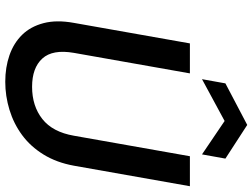

<svg xmlns="http://www.w3.org/2000/svg" viewBox="-135 -818 960 730"><g transform="rotate(90 345.0 -453.0)"><path d="M145 -695H259L181 -254Q167 -173 202.5 -134Q238 -95 310 -95Q383 -95 432.5 -134Q482 -173 496 -254L574 -695H688L610 -254Q598 -188 567.5 -138.5Q537 -89 493.5 -57Q450 -25 397.5 -9Q345 7 291 7Q236 7 190 -9Q144 -25 112.5 -57Q81 -89 68 -138.5Q55 -188 67 -254ZM567 -741 440 -827 281 -741 297 -830 455 -913 583 -830Z"/></g></svg>

Font: SVN-Poppins Medium
Style: Italic
Weight: 500
Italic angle: -10°
Designer: Ninad Kale (Devanagari), Jonny Pinhorn (Latin)
Foundry: Indian Type Foundry
Version: Version 3.002 2017; ttfautohint (v1.8.3)